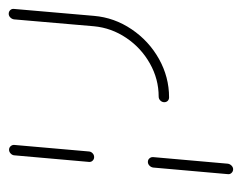

<svg xmlns="http://www.w3.org/2000/svg" viewBox="-78 -332 558 443"><g transform="rotate(-90 201.5 -111.0)"><path d="M31.9 147.4Q27 147.4 23.5 143.7Q20 140 20.7 135.2L35.9 -37Q36.7 -42.2 40.4 -45.7Q44.1 -49.3 48.9 -49.3Q54.1 -49.3 57.2 -45.6Q60.4 -41.9 60 -37L44.8 135.2Q44.1 140 40.4 143.7Q36.7 147.4 31.9 147.4ZM60 -173.3Q55.2 -173.3 51.9 -176.7Q48.5 -180 48.9 -185.2L64.1 -357.4Q64.4 -362.2 68.3 -365.9Q72.2 -369.6 77 -369.6Q81.9 -369.6 85.2 -365.9Q88.5 -362.2 88.1 -357.4L73 -185.2Q72.6 -180.4 68.9 -176.9Q65.2 -173.3 60 -173.3ZM186.7 -11.5Q186.7 -16.7 190.6 -20.6Q194.4 -24.4 199.6 -24.4Q240 -24.4 275.9 -44.6Q311.9 -64.8 335 -99.1Q358.1 -133.3 361.9 -173.7L377.8 -358.1Q378.5 -363 382.2 -366.7Q385.9 -370.4 390.7 -370.4Q395.9 -370.4 399.3 -366.7Q402.6 -363 401.9 -358.1L385.9 -173.7Q381.9 -126.7 355 -86.9Q328.1 -47 286.5 -23.7Q244.8 -0.4 197.8 -0.4Q193 -0.4 189.8 -3.5Q186.7 -6.7 186.7 -11.5Z"/></g></svg>

Font: 26F Galaxy Sans Thin
Style: Italic
Weight: 100
Italic angle: -4.99998°
Designer: C₂₉H₂₅N₃O₅
Version: Version 1.200